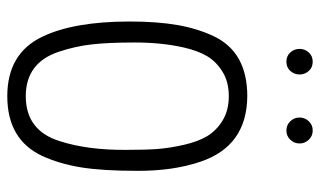

<svg xmlns="http://www.w3.org/2000/svg" viewBox="-200 -690 899 540"><g transform="rotate(90 250.0 -419.5)"><path d="M127 -786Q117 -797 117 -812Q117 -827 127 -838Q137 -849 153 -849Q169 -849 179 -838Q189 -827 189 -812Q189 -797 179 -786Q169 -775 153 -775Q137 -775 127 -786ZM320.5 -786Q310 -797 310 -812Q310 -827 320.5 -838Q331 -849 346.5 -849Q362 -849 372.5 -838Q383 -827 383 -812Q383 -797 372.5 -786Q362 -775 346.5 -775Q331 -775 320.5 -786ZM40 -334Q40 -412 50 -469Q60 -526 82 -572Q127 -665 250 -665Q390 -664 434 -534Q460 -459 460 -357.5Q460 -256 450 -196Q440 -136 418 -88Q372 10 250 10Q130 10 83 -88Q40 -177 40 -334ZM401 -326Q401 -380 398.5 -413Q396 -446 387 -486Q378 -526 362.5 -552Q347 -578 318.5 -595.5Q290 -613 250 -613Q210 -613 181.5 -595.5Q153 -578 137.5 -552Q122 -526 113 -486Q99 -424 99 -348.5Q99 -273 104.5 -226.5Q110 -180 125 -135Q156 -42 250 -42Q346 -42 376 -136Q402 -216 401 -326Z"/></g></svg>

Font: Lekton
Style: Regular
Weight: 400
Designer: Paolo Mazzetti, Luciano Perondi, Raffaele Flato, Elena Papassissa, Emilio Macchia, Michela Povoleri, Tobias Seemiller, R
Version: Version 34.000